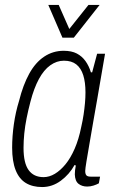

<svg xmlns="http://www.w3.org/2000/svg" viewBox="-20 -743 463 775"><path d="M150 12Q111 12 84 -4.5Q57 -21 43 -56.5Q29 -92 29 -147Q29 -193 36 -242Q43 -291 57 -336Q73 -400 98 -445.5Q123 -491 158.5 -514.5Q194 -538 237 -538Q269 -538 290 -527Q311 -516 325 -496.5Q339 -477 347 -451H352L372 -526H404L384 -410Q380 -384 372.5 -343Q365 -302 357 -255Q349 -208 341.5 -165Q334 -122 329 -91.5Q324 -61 324 -53Q324 -41 328.5 -35.5Q333 -30 346 -30H384L379 -3Q370 2 357.5 6Q345 10 332 10Q311 10 297 -1Q283 -12 282 -39Q282 -47 283 -56Q284 -65 286 -75L281 -77Q260 -39 225.5 -13.5Q191 12 150 12ZM156 -28Q179 -28 201.5 -41.5Q224 -55 244.5 -80Q265 -105 281.5 -143Q298 -181 308 -231Q314 -257 317.5 -281Q321 -305 323 -327Q325 -349 325 -370Q325 -411 316 -439.5Q307 -468 288 -483Q269 -498 238 -498Q209 -498 183 -479.5Q157 -461 137 -424Q117 -387 103 -333Q94 -299 87.5 -266.5Q81 -234 78 -204Q75 -174 75 -146Q75 -85 95.5 -56.5Q116 -28 156 -28ZM382 -723 278 -591H232L175 -723H217L269 -605H243L337 -723Z"/></svg>

Font: Archivo Condensed Thin
Style: Italic
Weight: 250
Width: 3
Italic angle: -10°
Designer: Hector Gatti
Foundry: Omnibus-Type
Version: Version 2.001